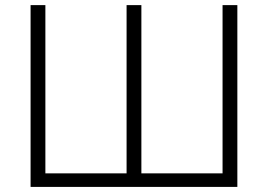

<svg xmlns="http://www.w3.org/2000/svg" viewBox="-20 -734 1052 754"><path d="M912.1 -713.9H854V-53.2H535.2V-713.9H477.1V-53.2H158.2V-713.9H100.1V0H912.1Z"/></svg>

Font: Noto Reveo Sans
Style: Regular
Weight: 300
Designer: Monotype Design Team
Foundry: Monotype Imaging Inc.
Version: Version 2.007